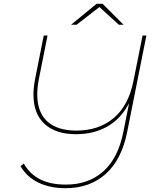

<svg xmlns="http://www.w3.org/2000/svg" viewBox="-20 -887 829 1010"><path d="M750 -700 649 -193Q620 -47 536 28Q452 103 325 103Q242 103 181 73Q120 43 88 -13L105 -27Q137 29 191.5 56.5Q246 84 327 84Q446 84 524 14Q602 -56 629 -194L659 -344Q616 -262 544.5 -221.5Q473 -181 380 -181Q274 -181 215 -234.5Q156 -288 156 -390Q156 -428 165 -473L210 -700H230L185 -474Q176 -429 176 -390Q176 -296 229 -248Q282 -200 382 -200Q499 -200 577.5 -265.5Q656 -331 682 -461L730 -700ZM605 -757 503 -850 383 -757H354L488 -867H520L630 -757Z"/></svg>

Font: Montserrat Alternates Thin
Style: Italic
Weight: 250
Italic angle: -11.3°
Designer: Julieta Ulanovsky
Foundry: Julieta Ulanovsky
Version: Version 7.200